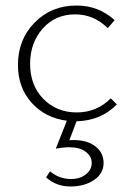

<svg xmlns="http://www.w3.org/2000/svg" viewBox="-20 -435 471 695"><path d="M403 -57Q345 2 257 4L231 73Q236 72 246 72Q296 72 325.5 95Q355 118 355 155Q355 193 320.5 216.5Q286 240 235 240Q183 240 147 207L161 185Q194 213 237 213Q270 213 291 196Q312 179 312 155Q312 131 290.5 114.5Q269 98 230 98Q210 98 182 103L222 2Q144 -8 94.5 -63Q45 -118 45 -200Q45 -292 105.5 -353.5Q166 -415 257 -415Q337 -415 395 -362L370 -333Q320 -383 252 -383Q180 -383 134.5 -331.5Q89 -280 89 -204Q89 -126 137 -77Q185 -28 258 -28Q330 -28 381 -79Z"/></svg>

Font: EauTest Light
Style: Regular
Weight: 300
Designer: Christian Thalmann (Catharsis Fonts)
Version: Version 0.001;PS 000.001;hotconv 1.0.88;makeotf.lib2.5.64775